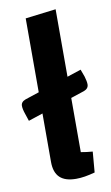

<svg xmlns="http://www.w3.org/2000/svg" viewBox="-80 -707 439 761"><g transform="rotate(-10 140.0 -327.0)"><path d="M200 -90Q210 -88 222.5 -86.5Q235 -85 247 -84L240 -1Q218 5 199.5 8Q181 11 164 11Q120 11 98.5 -9.5Q77 -30 77 -72V-650L200 -665ZM19 -248 9 -278Q2 -298 2 -311Q2 -327 21 -334L256 -412L267 -382Q273 -362 273 -350Q273 -333 254 -326Z"/></g></svg>

Font: Changa Medium
Style: Regular
Weight: 500
Designer: Eduardo Rodriguez Tunni
Foundry: Eduardo Rodriguez Tunni
Version: Version 3.003